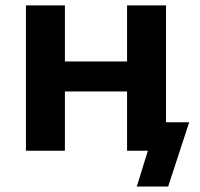

<svg xmlns="http://www.w3.org/2000/svg" viewBox="-20 -559 742 712"><path d="M76.2 0V-539.1H220.7V-331.1H451.2V-539.1H595.7V-105.5H681.6L603.5 132.8H487.3L528.3 0H451.2V-219.7H220.7V0Z"/></svg>

Font: Min Sans Bold
Style: Regular
Weight: 700
Designer: Jinseong-Kim, NotoSansCJK, Nunito
Foundry: Jinseong-Kim
Version: Version 1.400;Glyphs 3.1.2 (3151)